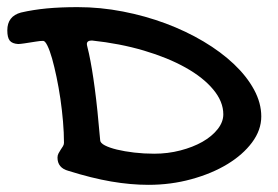

<svg xmlns="http://www.w3.org/2000/svg" viewBox="-57 -494 777 536"><path d="M11.7 -373Q5.4 -372.1 1 -371.6Q-3.4 -371.1 -6.3 -371.1Q-22.9 -372.1 -29.8 -380.6Q-36.6 -389.2 -36.6 -409.2Q-36.6 -448.7 1.5 -459Q35.2 -466.8 73.7 -470.5Q112.3 -474.1 159.7 -474.1Q223.1 -474.1 285.9 -461.9Q348.6 -449.7 405.5 -428.5Q462.4 -407.2 511.2 -378.2Q560.1 -349.1 595.9 -315.2Q631.8 -281.2 652.1 -243.9Q672.4 -206.5 672.4 -168.9Q672.4 -130.9 646.7 -96.4Q621.1 -62 577.6 -35.6Q534.2 -9.3 477.1 6.3Q419.9 22 357.4 22Q307.6 22 253.4 12.7Q199.2 3.4 133.8 -17.1Q103.5 -25.4 103.5 -54.2Q103.5 -60.5 106.4 -65.9Q109.4 -71.3 112.5 -76.2Q115.7 -81.1 118.7 -85.7Q121.6 -90.3 121.6 -95.2Q121.6 -123 118.9 -154.8Q116.2 -186.5 111.6 -218.3Q106.9 -250 100.8 -279.1Q94.7 -308.1 88.4 -330.6Q82 -353 75.4 -366.5Q68.8 -379.9 63.5 -379.9Q55.2 -379.9 43.2 -377.9Q31.2 -376 11.7 -373ZM199.7 -380.9Q185.5 -380.9 185.5 -371.1Q185.5 -368.7 187 -362.8Q188.5 -356.9 191.4 -344.2Q195.8 -323.7 199.7 -300.3Q203.6 -276.9 207.5 -247.8Q211.4 -218.8 215.1 -182.9Q218.8 -147 222.7 -102.1Q223.1 -94.7 235.8 -88.1Q248.5 -81.5 269.5 -76.4Q290.5 -71.3 317.6 -68.1Q344.7 -64.9 373.5 -64.9Q411.6 -64.9 446.5 -74Q481.4 -83 508.1 -98.1Q534.7 -113.3 550.5 -133.3Q566.4 -153.3 566.4 -174.8Q566.4 -210.4 538.3 -244.1Q510.3 -277.8 460.9 -305.4Q411.6 -333 344.7 -352.8Q277.8 -372.6 199.7 -380.9Z"/></svg>

Font: Gochi Hand Cyrillic
Style: Regular
Weight: 400
Designer: Juan Pablo del Peral; Denis Ignatov
Foundry: Juan Pablo del Peral; Denis Ignatov
Version: Version 1.00 June 29, 2018, initial release